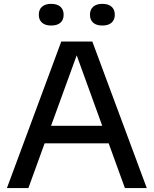

<svg xmlns="http://www.w3.org/2000/svg" viewBox="-20 -950 776 970"><path d="M611 0 529 -226H205.5L123.5 0H15L289.5 -740H446.5L721.5 0ZM238 -314.5H496.5L367.5 -670.5ZM176 -875.5Q176 -901.5 192.2 -916Q208.5 -930.5 238.5 -930.5Q269 -930.5 285.2 -916Q301.5 -901.5 301.5 -875.5Q301.5 -849.5 285.2 -835.2Q269 -821 238.5 -821Q208.5 -821 192.2 -835.5Q176 -850 176 -875.5ZM434.5 -875.5Q434.5 -901.5 450.8 -916Q467 -930.5 497.5 -930.5Q527.5 -930.5 543.8 -916Q560 -901.5 560 -875.5Q560 -850 543.8 -835.5Q527.5 -821 497.5 -821Q467 -821 450.8 -835.2Q434.5 -849.5 434.5 -875.5Z"/></svg>

Font: Encode Sans Semi Expanded Medium
Style: Regular
Weight: 500
Width: 6
Designer: Multiple Designers
Foundry: Impallari Type
Version: Version 2.000